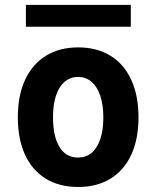

<svg xmlns="http://www.w3.org/2000/svg" viewBox="-20 -754 640 786"><path d="M53 -273.5Q53 -363.5 83 -427.8Q113 -492 168.5 -526Q224 -560 300 -560Q376 -560 431.5 -526.2Q487 -492.5 517 -428Q547 -363.5 547 -273.5Q547 -185.5 517.8 -121.5Q488.5 -57.5 433 -23Q377.5 11.5 300 11.5Q222.5 11.5 166.8 -23Q111 -57.5 82 -121.5Q53 -185.5 53 -273.5ZM403 -273.5Q403 -324.5 390.5 -361.8Q378 -399 354.8 -419Q331.5 -439 299.5 -439Q251.5 -439 224.2 -395Q197 -351 197 -273.5Q197 -196.5 223.2 -152.8Q249.5 -109 299.5 -109Q349 -109 376 -153Q403 -197 403 -273.5ZM86 -734H515.5V-644.5H86Z"/></svg>

Font: JuliaMono ExtraBold
Style: Regular
Weight: 800
Monospace: yes
Designer: cormullion
Foundry: corm
Version: Version 0.055; ttfautohint (v1.8.4)